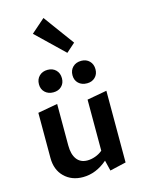

<svg xmlns="http://www.w3.org/2000/svg" viewBox="-136 -1000 804 1089"><g transform="rotate(-15 265.5 -456.0)"><path d="M310 -697 149 -852 230 -923 362 -743ZM108 -566Q108 -596 127 -614.5Q146 -633 176 -633Q206 -633 224.5 -614.5Q243 -596 243 -566Q243 -537 224.5 -519Q206 -501 176 -501Q146 -501 127 -519Q108 -537 108 -566ZM374 -633Q403 -633 421.5 -614.5Q440 -596 440 -566Q440 -537 421.5 -519Q403 -501 374 -501Q343 -501 324 -519Q305 -537 305 -566Q305 -596 324 -614.5Q343 -633 374 -633ZM468 -432V-11L373 11L358 -51Q291 7 214 7Q148 7 105.5 -34.5Q63 -76 63 -146V-411L179 -432V-188Q179 -136 200.5 -107Q222 -78 263 -78Q285 -78 309 -86.5Q333 -95 352 -111V-411Z"/></g></svg>

Font: Ysabeau Infant
Style: Bold
Weight: 700
Designer: Christian Thalmann (Catharsis Fonts)
Version: Version 0.003